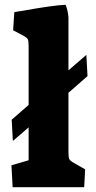

<svg xmlns="http://www.w3.org/2000/svg" viewBox="-20 -785 404 805"><path d="M288 -103 337 -75 333 0H33L28 -92L100 -113V-251L34 -194L29 -283L100 -345V-592Q100 -614 96.5 -620.5Q93 -627 79 -635L35 -658L40 -734Q60 -738 71 -739Q203 -763 255 -765Q264 -745 267 -713V-490L342 -555L347 -466L267 -396V-146Q267 -125 270.5 -118Q274 -111 288 -103Z"/></svg>

Font: Suez One
Style: Regular
Weight: 400
Version: Version 1.000